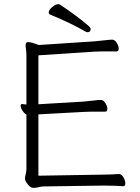

<svg xmlns="http://www.w3.org/2000/svg" viewBox="-20 -902 678 930"><path d="M419 -761Q419 -767 413 -773Q386 -797 347 -826Q308 -855 270 -880Q266 -882 263 -882Q250 -882 233 -868Q216 -854 216 -842Q216 -834 224 -831Q275 -810 317.5 -789.5Q360 -769 394 -749Q400 -746 404 -746Q419 -746 419 -761ZM576 0H577Q587 0 587 -14Q587 -27 578 -43Q569 -59 556 -59H555Q540 -58 517 -57Q494 -56 472 -56L166 -51V-348L386 -360Q400 -361 416 -361Q432 -361 447 -361H489Q500 -361 500 -375Q500 -387 490.5 -402.5Q481 -418 468 -418Q459 -418 433.5 -415Q408 -412 385 -410L166 -397V-634L441 -652Q455 -653 471 -653Q487 -653 502 -653H544Q555 -653 555 -667Q555 -679 545.5 -694.5Q536 -710 523 -710Q514 -710 488.5 -707Q463 -704 440 -702L168 -684Q168 -684 159 -687.5Q150 -691 137.5 -694.5Q125 -698 116 -698Q104 -698 104 -684Q104 -680 104.5 -674.5Q105 -669 106 -661Q108 -649 108 -634.5Q108 -620 108 -604V-396Q103 -396 98.5 -396.5Q94 -397 89 -398H87Q80 -398 80 -390Q80 -380 88.5 -366.5Q97 -353 108 -347V-84Q108 -72 104.5 -58Q101 -44 101 -37Q101 -26 114.5 -9Q128 8 141 8Q156 8 167.5 4.5Q179 1 195 1L473 -3H489Q515 -3 541.5 -2Q568 -1 576 0Z"/></svg>

Font: Klee One
Style: Regular
Weight: 400
Designer: Fontworks Inc.
Foundry: Fontworks Inc.
Version: Version 1.100